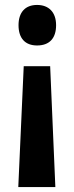

<svg xmlns="http://www.w3.org/2000/svg" viewBox="-20 -564 301 777"><path d="M207 -462C207 -515 177 -544 130 -544C82 -544 55 -514 55 -462C55 -410 81 -380 130 -380C180 -380 207 -409 207 -462ZM76 -296 54 193H204L183 -296Z"/></svg>

Font: Noto Sans Malayalam ExtraCondensed
Style: Bold
Weight: 700
Width: 2
Designer: Jelle Bosma - Monotype Design Team
Foundry: Monotype Imaging Inc.
Version: Version 2.104